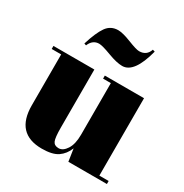

<svg xmlns="http://www.w3.org/2000/svg" viewBox="-168 -844 941 984"><g transform="rotate(30 302.5 -352.0)"><path d="M595 0H367L356 -73Q340 -33 308.5 -11.5Q277 10 215 10Q60 10 60 -157V-458H4V-476H246V-133Q246 -73 254.5 -54Q263 -35 288.5 -35Q314 -35 334 -66Q354 -97 354 -152V-458H308V-476H540V-18H595ZM468 -710Q430 -563 360 -563Q327 -563 274 -583Q221 -603 202 -603Q164 -603 147 -562L135 -566Q158 -641 183 -676.5Q208 -712 252 -712Q279 -712 329.5 -692Q380 -672 397 -672Q441 -672 455 -714Z"/></g></svg>

Font: Abril Fatface
Style: Regular
Weight: 400
Designer: Veronika Burian, Jos Scaglione
Foundry: TypeTogether
Version: Version 1.001